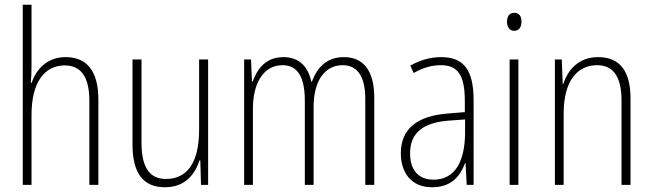

<svg xmlns="http://www.w3.org/2000/svg" viewBox="-20 -873 2752 810"><path d="M113 -596V-853H76V-93H113V-388C113 -532 172 -597 253 -597C317 -597 357 -555 357 -447V-93H395V-453C395 -574 346 -632 257 -632C176 -632 132 -578 113 -523H110C112 -547 113 -566 113 -596Z M858 -622H820V-326C820 -184 768 -118 680 -118C613 -118 577 -164 577 -271V-622H539V-263C539 -144 583 -83 676 -83C762 -83 803 -139 822 -197H825L828 -93H858Z M1431 -632C1359 -632 1319 -590 1296 -529H1293C1281 -588 1245 -632 1176 -632C1098 -632 1064 -578 1046 -529H1043L1039 -622H1010V-93H1047V-416C1047 -519 1090 -598 1172 -598C1227 -598 1266 -561 1266 -448V-93H1303V-421C1303 -534 1351 -598 1426 -598C1482 -598 1521 -558 1521 -457V-93H1559V-460C1559 -579 1510 -632 1431 -632Z M1841 -632C1796 -632 1750 -619 1711 -596L1725 -565C1767 -589 1805 -598 1839 -598C1910 -598 1941 -559 1941 -446V-400L1868 -394C1742 -384 1671 -331 1671 -226C1671 -147 1713 -83 1803 -83C1885 -83 1922 -131 1942 -185H1944L1949 -93H1978V-450C1978 -579 1936 -632 1841 -632ZM1871 -364 1942 -369V-311C1941 -194 1901 -115 1809 -115C1746 -115 1710 -155 1710 -226C1710 -312 1764 -355 1871 -364Z M2150 -819C2127 -819 2119 -802 2119 -781C2119 -760 2129 -743 2149 -743C2170 -743 2180 -759 2180 -782C2180 -802 2172 -819 2150 -819ZM2167 -622H2130V-93H2167Z M2503 -632C2420 -632 2375 -577 2356 -518H2354L2350 -622H2321V-93H2358V-395C2358 -532 2416 -598 2499 -598C2564 -598 2602 -554 2602 -449V-93H2640V-458C2640 -578 2591 -632 2503 -632Z"/></svg>

Font: Noto Sans Telugu UI Condensed ExtraLight
Style: Regular
Weight: 200
Width: 3
Designer: Jelle Bosma - Monotype Design Team
Foundry: Monotype Imaging Inc.
Version: Version 2.005